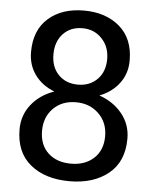

<svg xmlns="http://www.w3.org/2000/svg" viewBox="-52 -765 657 820"><g transform="rotate(5 276.0 -355.5)"><path d="M487.8 -525.4Q487.8 -469.7 456.5 -428Q425.3 -386.2 372.1 -365.7Q433.6 -344.2 470.5 -298.3Q507.3 -252.4 507.3 -192.4Q507.3 -93.8 443.1 -41.7Q378.9 10.3 276.4 10.3Q171.9 10.3 108.4 -41.7Q44.9 -93.8 44.9 -192.4Q44.9 -252.4 81.1 -298.3Q117.2 -344.2 178.7 -365.7Q125.5 -386.2 95.2 -428Q64.9 -469.7 64.9 -525.4Q64.9 -619.1 122.8 -670.2Q180.7 -721.2 275.4 -721.2Q369.1 -721.2 428.5 -670.2Q487.8 -619.1 487.8 -525.4ZM411.6 -194.3Q411.6 -252.9 373 -290.5Q334.5 -328.1 275.4 -328.1Q215.8 -328.1 178.5 -290.8Q141.1 -253.4 141.1 -194.3Q141.1 -133.8 178 -99.4Q214.8 -64.9 276.4 -64.9Q336.4 -64.9 374 -99.6Q411.6 -134.3 411.6 -194.3ZM391.6 -523.4Q391.6 -576.2 358.6 -610.8Q325.7 -645.5 275.4 -645.5Q224.1 -645.5 192.6 -612.1Q161.1 -578.6 161.1 -523.4Q161.1 -469.2 192.9 -436.5Q224.6 -403.8 276.4 -403.8Q327.1 -403.8 359.4 -436.5Q391.6 -469.2 391.6 -523.4Z"/></g></svg>

Font: TypoPRO Roboto Slab
Style: Regular
Weight: 400
Designer: Google
Version: Version 1.100263; 2013; ttfautohint (v0.94.20-1c74) -l 8 -r 